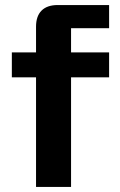

<svg xmlns="http://www.w3.org/2000/svg" viewBox="-20 -742 476 762"><path d="M209 -722H413V-630H262V-534H413V-435H262V0H123V-435H27V-534H123V-636Q123 -678 145 -700Q167 -722 209 -722Z"/></svg>

Font: Mozilla Text BETA
Style: Bold
Weight: 700
Designer: Studio DRAMA
Foundry: Studio DRAMA
Version: Version 0.100